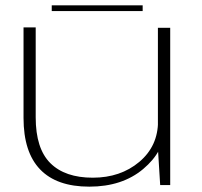

<svg xmlns="http://www.w3.org/2000/svg" viewBox="-20 -692 754 718"><path d="M579 0H616.5V-588H570.5V-137ZM113.5 -589.5H68V-251Q68 -123 130 -58.5Q192 6 314 6Q437 6 515.5 -60Q594 -126 594 -208.5L571 -239.5Q571 -145.5 500.8 -86.5Q430.5 -27.5 327 -27.5Q223 -27.5 168.2 -82Q113.5 -136.5 113.5 -253ZM173.5 -650.5H513.5V-672H173.5Z"/></svg>

Font: Anybody Expanded ExtraLight
Style: Regular
Weight: 250
Width: 7
Version: Version 1.113;gftools[0.9.25]